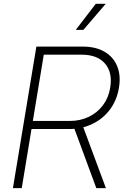

<svg xmlns="http://www.w3.org/2000/svg" viewBox="-20 -967 649 987"><path d="M46.4 0 167 -727.5H404.8Q472.2 -727.5 517.6 -700.9Q563 -674.3 582.5 -626.5Q602.1 -578.6 591.3 -514.6Q580.6 -451.7 545.2 -404.1Q509.8 -356.4 455.3 -330.1Q400.9 -303.7 334 -303.7H121.1L128.4 -345.2H338.4Q392.6 -345.2 436.5 -366.5Q480.5 -387.7 509.3 -426Q538.1 -464.4 546.4 -515.6Q559.6 -593.8 520 -639.9Q480.5 -686 399.4 -686H205.1L91.8 0ZM475.1 0 353.5 -329.6H401.9L524.4 0ZM369.6 -813.5 472.2 -947.3H523.4L408.7 -813.5Z"/></svg>

Font: Inter 24pt ExtraLight
Style: Italic
Weight: 250
Italic angle: -9.3988°
Version: Version 4.001;git-66647c0bb